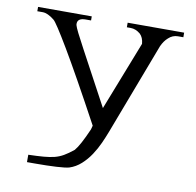

<svg xmlns="http://www.w3.org/2000/svg" viewBox="-70 -671 757 743"><g transform="rotate(10 308.0 -299.5)"><path d="M595 -599V-581H574Q553 -581 537 -566Q522 -553 512 -531L375 -170Q367 -149 356 -124.5Q345 -100 329.5 -76.5Q314 -53 293.5 -34.5Q273 -16 248 -8Q234 -4 198 -2Q162 0 114 0H83V-29Q119 -30 143 -32Q167 -34 185 -38.5Q203 -43 219.5 -52.5Q236 -62 257 -79Q276 -101 305 -168L309 -183Q209 -368 154 -460.5Q99 -553 88 -561Q62 -582 42 -582H21V-599H232V-583H211Q179 -583 179 -561Q179 -556 180 -554Q183 -541 222 -469Q261 -397 336 -257L442 -528Q440 -553 426 -566Q408 -581 388 -581H373V-599Z"/></g></svg>

Font: Constantine
Style: Regular
Weight: 400
Designer: Dukom Design
Version: Version 1.001;PS 001.001;hotconv 1.0.56;makeotf.lib2.0.21325